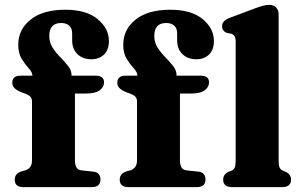

<svg xmlns="http://www.w3.org/2000/svg" viewBox="-20 -769 1240 789"><path d="M288 -110Q288 -71.5 314.5 -69L364.5 -63.5Q379.5 -62 386.2 -53Q393 -44 393 -31.5Q393 0 356.5 0H76.5Q40.5 0 40.5 -30.5Q40.5 -56 69 -65L84 -69Q111.5 -77.5 111.5 -110V-352Q111.5 -363 106 -370.2Q100.5 -377.5 84 -384L66.5 -390.5Q46.5 -399 38.5 -408Q30.5 -417 30.5 -429Q30.5 -458 64.5 -458H113V-458.5Q113 -472 98.5 -487.8Q84 -503.5 69.5 -526.5Q55 -549.5 55 -585Q55 -648 105.8 -688.5Q156.5 -729 248 -729Q335 -729 381.2 -690.5Q427.5 -652 427.5 -600.5Q427.5 -564 407.5 -544.8Q387.5 -525.5 355.5 -525.5Q319.5 -525.5 298 -546.8Q276.5 -568 276.5 -603.5V-631.5Q276.5 -653 264.2 -663.8Q252 -674.5 231.5 -674.5Q182.5 -674.5 182.5 -621.5Q182.5 -594.5 196.2 -573.2Q210 -552 228.2 -533.5Q246.5 -515 260.2 -497.2Q274 -479.5 274 -459.5V-458H373.5Q407.5 -458 407.5 -430.5Q407.5 -411 389.5 -397.8Q371.5 -384.5 330.5 -384.5H288ZM719.5 -110Q719.5 -71.5 746 -69L796 -63.5Q811 -62 817.8 -53Q824.5 -44 824.5 -31.5Q824.5 0 788 0H508Q472 0 472 -30.5Q472 -56 500.5 -65L515.5 -69Q543 -77.5 543 -110V-352Q543 -363 537.5 -370.2Q532 -377.5 515.5 -384L498 -390.5Q478 -399 470 -408Q462 -417 462 -429Q462 -458 496 -458H544.5V-458.5Q544.5 -472 530 -487.8Q515.5 -503.5 501 -526.5Q486.5 -549.5 486.5 -585Q486.5 -648 537.2 -688.5Q588 -729 679.5 -729Q766.5 -729 812.8 -690.5Q859 -652 859 -600.5Q859 -564 839 -544.8Q819 -525.5 787 -525.5Q751 -525.5 729.5 -546.8Q708 -568 708 -603.5V-631.5Q708 -653 695.8 -663.8Q683.5 -674.5 663 -674.5Q614 -674.5 614 -621.5Q614 -594.5 627.8 -573.2Q641.5 -552 659.8 -533.5Q678 -515 691.8 -497.2Q705.5 -479.5 705.5 -459.5V-458H805Q839 -458 839 -430.5Q839 -411 821 -397.8Q803 -384.5 762 -384.5H719.5ZM1125 -710V-109.5Q1125 -89 1129 -80.5Q1133 -72 1141.5 -68L1154 -63Q1176 -52 1176 -31Q1176 0 1139 0H934Q897 0 897 -31Q897 -52 919 -63L932 -68Q940.5 -72 944.5 -80.5Q948.5 -89 948.5 -109.5V-596Q948.5 -613.5 943.8 -620.5Q939 -627.5 930 -630.5L913 -633.5Q892.5 -641.5 892.5 -661.5Q892.5 -683.5 923.5 -695.5L1022 -732.5Q1045 -741 1059 -745Q1073 -749 1086.5 -749Q1105 -749 1115 -738Q1125 -727 1125 -710Z"/></svg>

Font: Fraunces 9pt Soft
Style: Bold
Weight: 700
Version: Version 1.000;[b76b70a41]